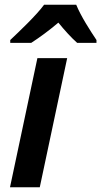

<svg xmlns="http://www.w3.org/2000/svg" viewBox="-20 -786 425 806"><path d="M23 -618V-606H111C148 -630 186 -658 225 -691C250 -660 281 -626 304 -606H385V-618C359 -657 320 -717 300 -766H165C133 -722 60 -653 23 -618ZM22 0H147L262 -542H137Z"/></svg>

Font: Noto Sans SemiBold
Style: Italic
Weight: 600
Italic angle: -12°
Designer: Monotype Design Team
Foundry: Monotype Imaging Inc.
Version: Version 2.013